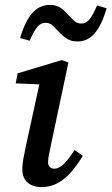

<svg xmlns="http://www.w3.org/2000/svg" viewBox="-20 -750 455 783"><path d="M71 -60Q71 -79 75 -101Q79 -123 85 -152L147 -436L167 -405L44 -410L52 -451L232 -505L259 -495L188 -160Q183 -136 179.5 -118Q176 -100 176 -89Q176 -77 183 -69.5Q190 -62 201 -62Q219 -62 237.5 -78.5Q256 -95 284 -138L318 -115Q297 -80 272 -50.5Q247 -21 216.5 -4Q186 13 149 13Q113 13 92 -6Q71 -25 71 -60ZM62 -595Q82 -663 111.5 -696.5Q141 -730 184 -730Q207 -730 223 -720.5Q239 -711 251 -697Q267 -681 280 -667.5Q293 -654 311 -654Q331 -654 345 -671Q359 -688 376 -728L415 -716Q395 -648 366.5 -614.5Q338 -581 296 -581Q271 -581 255 -591Q239 -601 226 -614Q211 -630 197.5 -643.5Q184 -657 166 -657Q146 -657 132 -640Q118 -623 101 -584Z"/></svg>

Font: Source Serif 4 Medium
Style: Italic
Weight: 500
Italic angle: -12°
Designer: Frank Grießhammer
Foundry: Adobe Systems Incorporated
Version: Version 4.004;hotconv 1.0.116;makeotfexe 2.5.65601